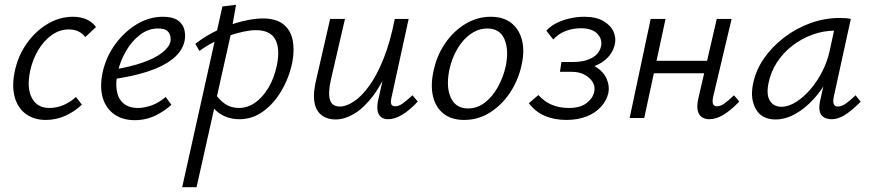

<svg xmlns="http://www.w3.org/2000/svg" viewBox="-20 -493 3640 802"><path d="M172 8Q122 8 88 -17Q54 -42 41.5 -87.5Q29 -133 41 -192Q54 -257 90 -309Q126 -361 177 -392Q228 -423 285 -423Q316 -423 340.5 -412.5Q365 -402 381 -380L336 -338Q324 -354 307 -362Q290 -370 267 -370Q229 -370 196 -346.5Q163 -323 139.5 -283.5Q116 -244 106 -197Q91 -126 113 -84Q135 -42 186 -42Q217 -42 246 -54.5Q275 -67 297 -88L322 -56Q292 -27 253 -9.5Q214 8 172 8Z M543 9Q491 9 456 -16.5Q421 -42 408.5 -87Q396 -132 409 -192Q423 -255 460.5 -307Q498 -359 550 -391Q602 -423 661 -423Q701 -423 722 -408.5Q743 -394 749.5 -371Q756 -348 751 -322Q742 -279 701.5 -247Q661 -215 598 -194.5Q535 -174 457 -163L459 -203Q525 -214 575.5 -231.5Q626 -249 656 -272Q686 -295 692 -319Q694 -329 691.5 -342Q689 -355 678 -364.5Q667 -374 640 -374Q600 -374 566 -348.5Q532 -323 508 -282.5Q484 -242 473 -197Q462 -151 467.5 -116Q473 -81 495.5 -61.5Q518 -42 557 -42Q582 -42 612.5 -52.5Q643 -63 672 -88L696 -55Q673 -35 647.5 -20Q622 -5 596 2Q570 9 543 9Z M741 289 909 -466 966 -473 944 -349 801 289ZM980 5Q947 5 920.5 -6.5Q894 -18 876 -37.5Q858 -57 850 -80L875 -108Q892 -79 918 -60.5Q944 -42 978 -42Q1014 -42 1045.5 -64Q1077 -86 1101 -126Q1125 -166 1136 -218Q1151 -289 1130 -328Q1109 -367 1049 -367Q1027 -367 998 -361Q969 -355 937 -344Q905 -333 873 -317Q841 -301 813 -280L796 -310Q841 -345 892 -368.5Q943 -392 992 -404Q1041 -416 1078 -416Q1132 -416 1162.5 -392.5Q1193 -369 1202 -327.5Q1211 -286 1201 -233Q1188 -169 1156 -114.5Q1124 -60 1079 -27.5Q1034 5 980 5Z M1381 6Q1359 6 1340 -2Q1321 -10 1308 -28Q1295 -46 1292 -76.5Q1289 -107 1299 -152L1359 -414H1421L1362 -159Q1350 -106 1358 -77Q1366 -48 1400 -48Q1426 -48 1458 -69Q1490 -90 1522 -134Q1554 -178 1582 -247.5Q1610 -317 1629 -414H1666Q1642 -302 1609 -222Q1576 -142 1537.5 -91.5Q1499 -41 1459 -17.5Q1419 6 1381 6ZM1601 5Q1584 5 1572.5 -3.5Q1561 -12 1557.5 -29.5Q1554 -47 1559 -72L1636 -414H1687L1616 -89Q1611 -69 1614 -59Q1617 -49 1631 -49Q1646 -49 1663 -61.5Q1680 -74 1703 -95L1725 -69Q1692 -33 1660.5 -14Q1629 5 1601 5Z M1919 8Q1866 8 1833 -18Q1800 -44 1789 -89.5Q1778 -135 1790 -192Q1803 -258 1838 -310Q1873 -362 1923 -392.5Q1973 -423 2030 -423Q2082 -423 2115 -397.5Q2148 -372 2160 -327Q2172 -282 2159 -223Q2146 -160 2111.5 -107.5Q2077 -55 2027.5 -23.5Q1978 8 1919 8ZM1935 -40Q1974 -40 2006 -65Q2038 -90 2060.5 -131Q2083 -172 2093 -219Q2106 -285 2087 -329.5Q2068 -374 2015 -374Q1980 -374 1947.5 -352Q1915 -330 1891 -290Q1867 -250 1856 -197Q1843 -126 1864 -83Q1885 -40 1935 -40Z M2346 8Q2295 8 2255 -9.5Q2215 -27 2189 -62L2229 -96Q2253 -69 2284.5 -55.5Q2316 -42 2358 -42Q2403 -42 2429.5 -62Q2456 -82 2462 -109Q2467 -131 2456 -149.5Q2445 -168 2422.5 -180.5Q2400 -193 2369 -193H2319L2325 -234H2375Q2421 -234 2453 -251.5Q2485 -269 2491 -302Q2496 -331 2474 -353Q2452 -375 2406 -375Q2372 -375 2341.5 -363Q2311 -351 2291 -328L2262 -365Q2282 -386 2308.5 -398.5Q2335 -411 2364 -417Q2393 -423 2420 -423Q2471 -423 2501.5 -404.5Q2532 -386 2543.5 -359Q2555 -332 2547 -303Q2539 -273 2517 -251Q2495 -229 2463 -217Q2431 -205 2393 -205L2396 -230Q2443 -231 2473 -211Q2503 -191 2515 -161.5Q2527 -132 2521 -104Q2514 -73 2490.5 -47Q2467 -21 2430 -6.5Q2393 8 2346 8Z M2943 5Q2925 5 2912 -3.5Q2899 -12 2894.5 -31.5Q2890 -51 2897 -82L2974 -414H3036L2959 -89Q2955 -71 2958 -60Q2961 -49 2975 -49Q2990 -49 3007 -61.5Q3024 -74 3046 -95L3068 -69Q3035 -34 3003.5 -14.5Q2972 5 2943 5ZM2610 0 2698 -414H2760L2671 0ZM2678 -187 2688 -239H2968L2957 -187Z M3219 6Q3162 6 3137.5 -37Q3113 -80 3125 -140Q3136 -198 3170.5 -248Q3205 -298 3255.5 -336.5Q3306 -375 3365.5 -396.5Q3425 -418 3488 -418Q3503 -418 3514 -417Q3525 -416 3534 -414L3463 -90Q3454 -48 3480 -48Q3496 -48 3514 -61Q3532 -74 3554 -95L3575 -68Q3540 -33 3511 -14Q3482 5 3454 5Q3435 5 3421.5 -3Q3408 -11 3404 -28.5Q3400 -46 3406 -73L3444 -243L3481 -277Q3469 -221 3442 -170Q3415 -119 3378.5 -79Q3342 -39 3301 -16.5Q3260 6 3219 6ZM3244 -47Q3274 -47 3306 -67.5Q3338 -88 3366.5 -121.5Q3395 -155 3415.5 -196Q3436 -237 3445 -278L3469 -389L3502 -362Q3495 -364 3486 -364.5Q3477 -365 3468 -365Q3419 -365 3373 -348Q3327 -331 3289 -301.5Q3251 -272 3224.5 -231Q3198 -190 3189 -140Q3181 -94 3197 -70.5Q3213 -47 3244 -47Z"/></svg>

Font: Ysabeau Office
Style: Italic
Weight: 400
Italic angle: -12°
Designer: Christian Thalmann (Catharsis Fonts)
Version: Version 2.001;gftools[0.9.30]; featfreeze: tnum,lnum,ss02